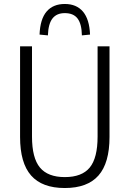

<svg xmlns="http://www.w3.org/2000/svg" viewBox="-20 -938 652 966"><path d="M306 8Q192 8 136.5 -55Q81 -118 81 -249V-705H141V-251Q141 -143 181 -95Q221 -47 306 -47Q392 -47 431.5 -95Q471 -143 471 -251V-705H531V-249Q531 -118 475.5 -55Q420 8 306 8ZM221 -760 179 -764Q182 -842 214.5 -880Q247 -918 306 -918Q365 -918 397.5 -879.5Q430 -841 433 -764L392 -760Q391 -817 370.5 -844.5Q350 -872 306 -872Q265 -872 244 -845Q223 -818 221 -760Z"/></svg>

Font: Nunito Sans 10pt Condensed Light
Style: Regular
Weight: 300
Width: 3
Designer: Vernon Adams
Foundry: Vernon Adams
Version: Version 3.101;gftools[0.9.27]